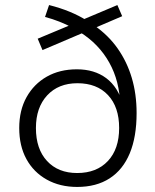

<svg xmlns="http://www.w3.org/2000/svg" viewBox="-20 -731 611 759"><path d="M285 8Q217 8 165 -21Q113 -50 84.5 -102Q56 -154 56 -225Q56 -295 85 -347Q114 -399 165 -428Q216 -457 284 -457Q353 -457 400 -422Q447 -387 467 -316H455Q453 -410 412 -483.5Q371 -557 296 -604L317 -605L148 -533L129 -578L263 -634L264 -623Q241 -635 214.5 -645.5Q188 -656 158 -664L174 -711Q218 -700 255.5 -684.5Q293 -669 323 -650L304 -652L444 -711L463 -667L351 -619L353 -630Q408 -592 445 -539.5Q482 -487 501 -423Q520 -359 520 -284Q520 -190 493 -125Q466 -60 413.5 -26Q361 8 285 8ZM285 -47Q362 -47 406.5 -94.5Q451 -142 451 -225Q451 -308 407 -355Q363 -402 286 -402Q211 -402 166.5 -354Q122 -306 122 -225Q122 -142 166 -94.5Q210 -47 285 -47Z"/></svg>

Font: Nunito Sans 10pt Light
Style: Regular
Weight: 300
Designer: Vernon Adams
Foundry: Vernon Adams
Version: Version 3.101;gftools[0.9.27]